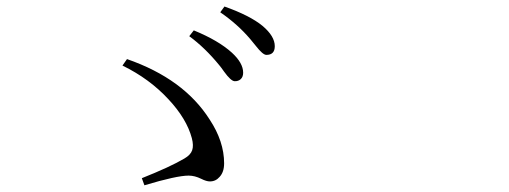

<svg xmlns="http://www.w3.org/2000/svg" viewBox="-20 -714 1540 581"><path d="M417 -153.3 409.2 -174.8Q495.1 -209 538.1 -234.4Q556.6 -245.1 561.5 -259.3Q566.4 -273.4 560.5 -295.9Q544.9 -354.5 490.2 -413.1Q432.6 -475.6 350.6 -515.6L364.3 -535.2Q536.1 -475.6 614.3 -352.5Q658.2 -286.1 658.2 -219.7Q658.2 -193.4 644.5 -178.7Q632.8 -165 615.2 -165Q604.5 -165 588.9 -172.9Q569.3 -182.6 550.8 -182.6Q514.6 -182.6 417 -153.3ZM658.2 -497.1Q649.4 -509.8 643.6 -516.6Q600.6 -569.3 552.7 -604.5L566.4 -622.1Q640.6 -591.8 681.6 -554.7Q715.8 -523.4 715.8 -494.1Q715.8 -481.4 708.5 -474.6Q701.2 -467.8 689.9 -468.3Q678.7 -468.8 658.2 -497.1ZM786.1 -547.9Q775.4 -547.9 754.9 -574.2Q744.1 -587.9 737.3 -595.7Q699.2 -640.6 646.5 -676.8L659.2 -694.3Q736.3 -667 774.4 -635.7Q811.5 -604.5 811.5 -574.2Q811.5 -547.9 786.1 -547.9Z"/></svg>

Font: Bpmf GenYo Min R
Style: R
Weight: 400
Foundry: But Ko
Version: Version 1.320